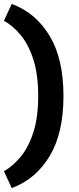

<svg xmlns="http://www.w3.org/2000/svg" viewBox="-43 -815 405 980"><path d="M17 145 -23 59Q23 33 63 -15.5Q103 -64 127.5 -140.5Q152 -217 152 -325Q152 -434 127.5 -510.5Q103 -587 63 -635.5Q23 -684 -23 -709L17 -795Q139 -750 210 -632.5Q281 -515 281 -325Q281 -135 210 -17.5Q139 100 17 145Z"/></svg>

Font: Radio Canada Big SemiBold
Style: Regular
Weight: 600
Designer: Étienne Aubert Bonn
Foundry: Coppers and Brasses
Version: Version 1.001